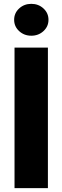

<svg xmlns="http://www.w3.org/2000/svg" viewBox="-20 -974 323 994"><path d="M228 -727.5V0H55.2V-727.5ZM142.1 -789.1Q105 -789.1 79.1 -813Q53.2 -836.9 53.2 -871.6Q53.2 -906.2 79.1 -930.2Q105 -954.1 142.1 -954.1Q179.2 -954.1 205.1 -930.2Q231 -906.2 231 -871.6Q231 -836.9 205.1 -813Q179.2 -789.1 142.1 -789.1Z"/></svg>

Font: Inter 17pt ExtraBold
Style: Regular
Weight: 800
Version: Version 4.001;git-66647c0bb